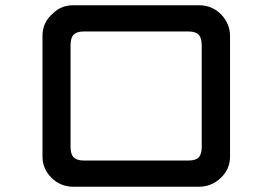

<svg xmlns="http://www.w3.org/2000/svg" viewBox="-20 -709 1040 732"><path d="M738 3H260Q211 3 176.5 -31Q142 -65 142 -112V-573Q142 -624 182 -658Q213 -689 260 -689H738Q791 -689 826 -651Q857 -615 857 -573V-112Q857 -64 821.5 -30.5Q786 3 738 3ZM299 -97H699Q726 -97 737.5 -109Q749 -121 749 -148V-537Q749 -565 737 -577Q725 -589 699 -589H299Q273 -589 261 -577Q249 -565 249 -537V-148Q249 -121 261 -109Q273 -97 299 -97Z"/></svg>

Font: 寒蝉全圆体 Bold
Style: Regular
Weight: 700
Designer: Warren2060
      Designed by Motoya company      

      [Varela Round]
      Joe Prince(Latin component); Avraham Cornf
Foundry: ChillType
Version: Version 3.200